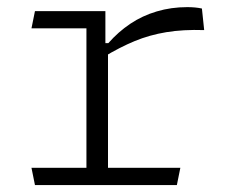

<svg xmlns="http://www.w3.org/2000/svg" viewBox="-20 -532 660 552"><path d="M283 -395.5 290.5 -388.5V0H228.5V-500H283ZM70.5 -49.5H498.5L488.5 0H80.5ZM80.5 -500H261V-450.5H70.5ZM276 -367 264.5 -408H291.5Q320 -440.5 354.8 -463.8Q389.5 -487 430.8 -499.2Q472 -511.5 518.5 -511.5Q542 -511.5 560.5 -507.5L567 -445.5Q506.5 -447.5 458.2 -439.5Q410 -431.5 367.5 -414Q325 -396.5 276 -367Z"/></svg>

Font: Monaspace Argon Var ExtraLight
Style: Regular
Weight: 200
Designer: Riley Cran and the Lettermatic Team
Version: Version 1.200 (Monaspace Argon Var)